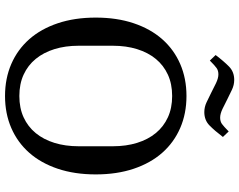

<svg xmlns="http://www.w3.org/2000/svg" viewBox="-114 -826 952 764"><g transform="rotate(90 362.0 -444.0)"><path d="M362 -45Q410 -45 447 -62Q484 -79 509.5 -110Q535 -141 548.5 -184.5Q562 -228 562 -281V-417Q562 -470 548.5 -513.5Q535 -557 509.5 -588Q484 -619 447 -636Q410 -653 362 -653Q314 -653 277 -636Q240 -619 214.5 -588Q189 -557 175.5 -513.5Q162 -470 162 -417V-281Q162 -228 175.5 -184.5Q189 -141 214.5 -110Q240 -79 277 -62Q314 -45 362 -45ZM362 12Q292 12 234.5 -13Q177 -38 136 -84.5Q95 -131 72.5 -198Q50 -265 50 -349Q50 -433 72.5 -500Q95 -567 136 -613.5Q177 -660 234.5 -685Q292 -710 362 -710Q432 -710 489.5 -685Q547 -660 588 -613.5Q629 -567 651.5 -500Q674 -433 674 -349Q674 -265 651.5 -198Q629 -131 588 -84.5Q547 -38 489.5 -13Q432 12 362 12ZM426 -781Q406 -781 387 -790Q368 -799 350 -808Q331 -818 311 -827.5Q291 -837 276 -837Q261 -837 251 -830Q241 -823 221 -803L199 -826Q224 -859 245 -879.5Q266 -900 298 -900Q318 -900 337 -891Q356 -882 374 -873Q393 -863 413 -853.5Q433 -844 448 -844Q463 -844 473 -851Q483 -858 503 -878L525 -855Q500 -822 479 -801.5Q458 -781 426 -781Z"/></g></svg>

Font: IBM Plex Serif Text
Style: Regular
Weight: 450
Designer: Mike Abbink, Paul van der Laan, Pieter van Rosmalen
Foundry: Bold Monday
Version: Version 3.001